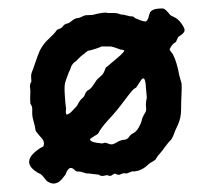

<svg xmlns="http://www.w3.org/2000/svg" viewBox="-20 -398 506 454"><path d="M164.6 7.8Q160.2 7.8 155.3 2.9Q143.1 -8.8 134.8 15.1Q123.5 29.3 121.1 30.8Q107.9 40.5 94.2 32.2Q90.8 31.2 84.5 22.5Q78.1 14.2 73.2 12.2Q68.4 10.3 66.9 8.8Q27.8 -16.1 73.7 -46.9Q76.2 -48.8 80.1 -50.3Q84 -51.8 84 -58.6Q84 -65.4 78.1 -71.8Q72.3 -78.1 70.8 -80.1Q69.8 -82 66.9 -85Q64 -87.9 63.5 -93.3Q63 -98.6 59.6 -110.4Q56.2 -122.1 56.2 -127.9V-141.1Q56.2 -147 51.8 -152.8Q50.8 -161.6 51.8 -183.1L50.8 -192.9Q50.8 -200.7 54.2 -205.1Q54.2 -208 53.7 -213.9Q53.2 -219.7 54.2 -223.6Q55.2 -227.5 58.1 -234.4Q61 -241.7 68.8 -265.1Q76.7 -288.6 93.3 -304.2Q109.9 -319.8 112.3 -324.2Q115.2 -328.6 119.6 -329.6Q124.5 -330.6 128.4 -335.4Q131.8 -340.3 136.7 -341.8Q141.1 -342.8 143.1 -343.8Q145 -344.7 150.4 -349.1Q155.3 -353 158.2 -354Q161.1 -355 165 -355.5Q168.9 -356 169.9 -356.9L181.2 -361.8L199.2 -362.8L210.9 -365.7Q224.1 -368.2 229.5 -368.2L235.8 -367.2H250.5Q256.8 -367.2 261.7 -365.2Q266.6 -363.3 269.5 -363.3Q272.9 -363.8 273.9 -362.8L286.1 -359.9Q287.1 -358.9 289.6 -359.4Q294.4 -360.4 299.8 -355Q322.8 -344.7 326.2 -348.1Q330.1 -352.1 331.1 -356.9Q332 -361.8 335 -369.1Q339.8 -376 352.5 -377.4Q365.2 -378.9 368.2 -377Q372.1 -375 377 -369.1Q381.8 -363.3 382.8 -362.3Q383.8 -361.3 392.1 -357.4Q400.4 -354 408.7 -342.8Q417 -331.1 416.5 -326.2Q416 -321.3 409.7 -316.4Q403.3 -311.5 400.9 -310.1Q400.9 -309.1 398.9 -305.2Q397 -301.3 396 -298.8Q386.2 -293.9 380.9 -280.8Q381.8 -278.8 389.2 -269Q398.9 -249 403.8 -220.2L409.2 -201.2Q410.2 -193.4 409.2 -175.8Q408.2 -158.2 408.2 -138.7Q408.2 -119.1 400.4 -102.5Q392.6 -85.9 390.1 -78.1Q387.2 -70.3 383.3 -66.4Q378.9 -62.5 371.1 -51.8Q363.3 -41 359.4 -36.6Q355.5 -32.2 354 -30.3Q353 -28.3 350.6 -25.4Q348.1 -22 347.2 -20Q336.9 -13.2 333 -11.2Q316.9 4.9 300.8 6.8Q298.8 7.8 295.9 7.3Q293 6.8 291 7.8L279.8 12.2Q277.8 12.2 274.9 11.7Q271 11.2 266.1 13.7Q261.2 16.6 256.8 14.6Q252 12.2 250.5 12.7Q249 13.2 245.6 15.6Q242.2 18.1 240.2 18.1L232.9 16.1L223.1 18.1Q216.8 18.1 213.9 15.1L189.9 12.2H185.1L169.9 7.8ZM320.3 -126.5Q324.2 -132.8 325.2 -135.7Q326.2 -138.7 325.2 -146.5Q324.2 -153.8 327.1 -167L324.2 -201.2Q321.3 -221.7 311.5 -205.6Q309.1 -201.7 307.1 -198.7Q305.2 -196.3 303.7 -193.4Q302.2 -190.4 299.3 -189.5Q296.4 -188 292 -183.1Q286.1 -176.3 274.4 -160.6Q254.9 -134.3 236.8 -115.2Q218.8 -95.7 211.9 -82Q210 -80.1 200.7 -74.7Q191.4 -69.3 192.9 -67.9Q194.8 -61 219.2 -59.1Q221.2 -58.1 224.6 -59.6Q228.5 -61.5 235.4 -58.6Q241.2 -56.2 245.1 -56.6Q249 -57.1 256.3 -61.5Q265.1 -66.9 272.9 -67.4Q280.8 -67.9 284.7 -73.7Q288.6 -80.1 295.9 -83.5Q303.2 -87.4 308.6 -97.7Q314 -107.4 314.9 -112.3Q315.9 -117.2 316.4 -118.7Q316.9 -120.1 320.3 -126.5ZM230 -288.1H220.2Q219.2 -287.1 207.5 -283.2Q195.8 -279.3 192.4 -278.8Q187 -278.8 179.2 -271Q171.4 -266.1 158.2 -252Q156.2 -252 151.9 -246.6Q147.9 -241.2 147.5 -238.3Q147 -235.4 145 -231.9Q143.1 -228.5 139.6 -218.8Q135.7 -209 133.8 -201.2Q131.8 -193.4 133.3 -171.9Q134.8 -149.9 135.7 -145.5Q136.7 -141.6 135.7 -134.8Q135.3 -127.9 138.2 -127Q145 -129.4 149.4 -134.3Q153.3 -138.7 158.2 -143.6Q163.1 -148.4 163.6 -150.4Q164.1 -152.3 165.5 -154.3Q167 -156.2 168 -158.2Q168.9 -160.2 172.4 -163.6Q175.8 -167 177.7 -168.9Q179.7 -170.9 180.7 -174.8Q183.6 -182.1 189 -185.1Q194.3 -187.5 200.2 -196.3Q206.1 -205.1 208 -208Q210 -210.9 215.8 -215.8Q221.7 -220.7 223.6 -223.6Q225.6 -226.6 227.5 -231.4Q229 -235.8 230 -237.8Q231.9 -239.7 254.9 -258.8Q277.8 -277.8 272.9 -279.3Q268.1 -280.8 265.1 -280.8Q246.1 -288.1 241.2 -288.1Q236.3 -288.1 230 -288.1Z"/></svg>

Font: AntiqueNobleRegular
Style: Regular
Weight: 400
Version: Version 0.1